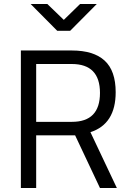

<svg xmlns="http://www.w3.org/2000/svg" viewBox="-20 -946 656 966"><path d="M162 -265V0H85V-692H341Q451 -692 506.5 -641Q562 -590 562 -482Q562 -322 435 -281L568 0H483L358 -265ZM342 -333Q483 -333 483 -478.5Q483 -624 341 -624H162V-333ZM268 -791 134 -926H218L301 -846L383 -926H467L333 -791Z"/></svg>

Font: Titillium Web
Style: Regular
Weight: 400
Version: Version 1.001;PS 57.000;hotconv 1.0.70;makeotf.lib2.5.55311